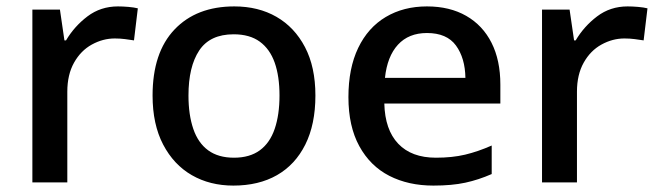

<svg xmlns="http://www.w3.org/2000/svg" viewBox="-20 -569 2054 599"><path d="M348 -549Q363 -549 380.5 -547.5Q398 -546 410 -543L398 -443Q385 -445 370 -447Q355 -449 338 -449Q301 -449 266.5 -430Q232 -411 211 -373.5Q190 -336 190 -283V0H81V-539H167L181 -443H186Q212 -487 253 -518Q294 -549 348 -549Z M964 -271Q964 -181 932.5 -118Q901 -55 844 -22.5Q787 10 708 10Q635 10 578.5 -22.5Q522 -55 489 -118Q456 -181 456 -271Q456 -405 524.5 -477Q593 -549 711 -549Q786 -549 842.5 -516.5Q899 -484 931.5 -422Q964 -360 964 -271ZM568 -271Q568 -211 583 -167Q598 -123 629.5 -100Q661 -77 710 -77Q759 -77 790.5 -100Q822 -123 837 -167Q852 -211 852 -271Q852 -331 837 -373.5Q822 -416 790.5 -439Q759 -462 709 -462Q635 -462 601.5 -411.5Q568 -361 568 -271Z M1312 -549Q1383 -549 1434.5 -519.5Q1486 -490 1513.5 -435.5Q1541 -381 1541 -305V-246H1179Q1181 -164 1222.5 -120.5Q1264 -77 1340 -77Q1391 -77 1431 -86.5Q1471 -96 1514 -115V-26Q1473 -8 1431.5 1Q1390 10 1332 10Q1254 10 1194.5 -20.5Q1135 -51 1101 -113Q1067 -175 1067 -266Q1067 -356 1097.5 -419.5Q1128 -483 1183.5 -516Q1239 -549 1312 -549ZM1312 -466Q1255 -466 1221.5 -429.5Q1188 -393 1181 -326H1432Q1431 -388 1402.5 -427Q1374 -466 1312 -466Z M1938 -549Q1953 -549 1970.5 -547.5Q1988 -546 2000 -543L1988 -443Q1975 -445 1960 -447Q1945 -449 1928 -449Q1891 -449 1856.5 -430Q1822 -411 1801 -373.5Q1780 -336 1780 -283V0H1671V-539H1757L1771 -443H1776Q1802 -487 1843 -518Q1884 -549 1938 -549Z"/></svg>

Font: Noto Sans Syriac Eastern Medium
Style: Regular
Weight: 500
Designer: Patrick Giasson and the Monotype Design Team
Foundry: Monotype Imaging Inc.
Version: Version 3.001